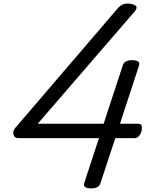

<svg xmlns="http://www.w3.org/2000/svg" viewBox="-20 -1035 810 1069"><path d="M488 14Q466 14 455 7Q444 0 449 -16L531 -266H82Q60 -266 55 -286Q50 -306 66 -324L635 -988Q648 -1003 662 -1009.5Q676 -1016 700 -1015Q715 -1013 726.5 -1008.5Q738 -1004 740 -994.5Q742 -985 728 -969L190 -346H557L664 -672Q673 -700 715 -700Q738 -700 748.5 -693Q759 -686 754 -670L648 -346H751Q761 -346 765.5 -340.5Q770 -335 770 -326Q770 -298 757.5 -282Q745 -266 730 -266H622L539 -14Q530 14 488 14Z"/></svg>

Font: Playwrite BE VLG
Style: Regular
Weight: 400
Designer: Veronika Burian, José Scaglione
Foundry: TypeTogether
Version: Version 1.002